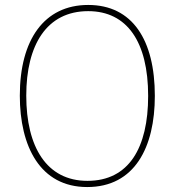

<svg xmlns="http://www.w3.org/2000/svg" viewBox="-20 -745 705 775"><path d="M605 -358C605 -583 515 -725 336 -725C158 -725 60 -584 60 -359C60 -154 142 10 332 10C524 10 605 -151 605 -358ZM86 -359C86 -563 168 -700 336 -700C493 -700 578 -576 578 -358C578 -148 500 -15 333 -15C168 -15 86 -152 86 -359Z"/></svg>

Font: Noto Sans Devanagari SemiCondensed Thin
Style: Regular
Weight: 100
Width: 4
Designer: Jelle Bosma - Monotype Design Team
Foundry: Monotype Imaging Inc.
Version: Version 2.004